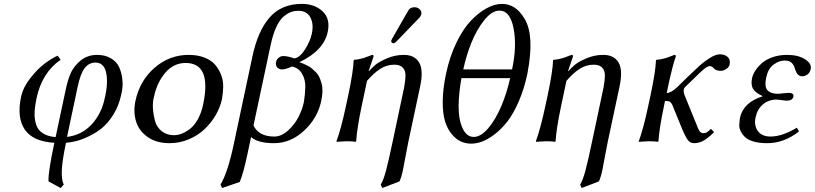

<svg xmlns="http://www.w3.org/2000/svg" viewBox="-20 -718 4142 976"><path d="M512.2 -217.8Q530.8 -294.9 519.8 -347.4Q508.8 -399.9 464.8 -399.9Q433.6 -399.9 411.6 -373.3Q389.6 -346.7 374.5 -275.9L320.8 -22Q395.5 -31.2 445.6 -85.2Q495.6 -139.2 512.2 -217.8ZM315.4 7.8Q296.4 97.7 294.2 147.2Q292 196.8 304.2 220.2L288.6 237.8L226.6 204.1Q224.1 158.2 256.3 7.8Q147 1.5 105.7 -59.8Q64.5 -121.1 87.4 -227.1Q97.7 -274.4 134.3 -321Q170.9 -367.7 207.3 -395Q243.7 -422.4 273.4 -435.1L288.1 -414.1Q193.4 -349.1 165.5 -217.8Q156.7 -175.8 155.8 -144.3Q154.8 -112.8 163.6 -85Q172.4 -57.1 197.3 -40.8Q222.2 -24.4 262.7 -21L313.5 -259.8Q325.7 -317.9 341.6 -350.6Q357.4 -383.3 390.6 -411.1Q425.8 -439 473.1 -439Q514.2 -439 543.5 -421.9Q572.8 -404.8 585.7 -376.5Q598.6 -348.1 602.3 -311.8Q606 -275.4 596.2 -236.8Q584.5 -181.6 557.4 -137.5Q530.3 -93.3 499.3 -67.9Q468.3 -42.5 431.2 -24.9Q394 -7.3 366.9 -0.7Q339.8 5.9 315.4 7.8Z M668.5 -205.1Q690.4 -308.1 765.9 -373.5Q841.3 -439 939 -439Q984.4 -439 1019 -425.5Q1053.7 -412.1 1073 -389.6Q1092.3 -367.2 1103.8 -338.1Q1115.2 -309.1 1114.5 -277.3Q1113.8 -245.6 1108.4 -213.9Q1099.6 -172.9 1076.9 -133.5Q1054.2 -94.2 1020.5 -62Q986.8 -29.8 940.2 -10Q893.6 9.8 841.8 9.8Q775.4 9.8 731 -21.2Q686.5 -52.2 671.6 -100.6Q656.7 -148.9 668.5 -205.1ZM923.3 -397.9Q862.8 -397.9 820.6 -348.6Q778.3 -299.3 763.2 -228Q754.9 -199.2 757.6 -164.8Q760.3 -130.4 768.8 -100.6Q777.3 -70.8 802.5 -50.8Q827.6 -30.8 864.3 -30.8Q883.3 -30.8 903.3 -38.3Q923.3 -45.9 945.1 -62.3Q966.8 -78.6 985.1 -110.8Q1003.4 -143.1 1012.7 -187Q1057.1 -397.9 923.3 -397.9Z M1238.8 61Q1217.8 162.1 1198.7 207L1108.9 237.8L1101.1 220.2Q1138.7 157.2 1169.4 9.8L1262.7 -429.2Q1290.5 -561 1350.8 -629.6Q1411.1 -698.2 1514.2 -698.2Q1579.6 -698.2 1619.9 -660.4Q1660.2 -622.6 1646 -556.2Q1626 -460.9 1502 -401.9Q1513.2 -397.9 1520.3 -395Q1527.3 -392.1 1541 -385.5Q1554.7 -378.9 1564 -371.1Q1573.2 -363.3 1584.7 -352.3Q1596.2 -341.3 1602.8 -326.9Q1609.4 -312.5 1614.5 -294.7Q1619.6 -276.9 1619.1 -253.7Q1618.7 -230.5 1612.8 -204.1Q1594.2 -117.2 1525.6 -53.7Q1457 9.8 1373.5 9.8Q1290 9.8 1256.3 -21.5ZM1268.6 -80.1Q1295.4 -23.9 1374.5 -23.9Q1410.6 -23.9 1444.6 -54.9Q1478.5 -85.9 1498 -124.8Q1517.6 -163.6 1524.9 -200.2Q1531.2 -239.3 1532 -276.4Q1532.7 -313.5 1515.4 -343.3Q1498 -373 1464.4 -379.9Q1431.2 -364.7 1413.1 -365.2Q1397.9 -365.2 1388.9 -375.7Q1379.9 -386.2 1383.3 -402.8Q1385.7 -415.5 1396.5 -424.3Q1407.2 -433.1 1418.5 -433.1Q1444.8 -433.1 1476.1 -420.9Q1505.4 -426.3 1531 -467.3Q1556.6 -508.3 1564.9 -545.9Q1575.7 -595.2 1557.9 -629.2Q1540 -663.1 1496.6 -663.1Q1477.5 -663.1 1460.9 -657.5Q1444.3 -651.9 1423.6 -635.5Q1402.8 -619.1 1385.3 -582.3Q1367.7 -545.4 1356 -490.2Z M2086.9 -681.2Q2102.5 -681.2 2113.5 -670.9Q2124.5 -660.6 2121.6 -646Q2119.1 -635.3 2111.8 -627.9L1994.1 -505.9Q1986.3 -498 1980.2 -498Q1974.1 -498 1970.9 -502Q1967.8 -505.9 1968.8 -511.2Q1969.7 -515.1 1973.1 -521L2055.2 -664.1Q2064.9 -681.2 2086.9 -681.2ZM1856.4 -356.9Q1870.6 -373.5 1889.6 -389.4Q1908.7 -405.3 1949 -422.1Q1989.3 -439 2032.7 -439Q2086.9 -439 2110.1 -401.1Q2133.3 -363.3 2116.2 -280.8L2055.2 5.9Q2049.3 32.7 2041 79.3Q2032.7 126 2028.8 144Q2020.5 184.1 2010.7 204.1L1922.9 237.8L1915.5 220.2Q1929.7 196.8 1942.1 149.9Q1954.6 103 1975.1 5.9L2034.2 -272.9Q2040.5 -306.2 2041.3 -332Q2042 -357.9 2028.1 -373.5Q2014.2 -389.2 1984.9 -389.2Q1945.8 -389.2 1912.8 -367.9Q1879.9 -346.7 1845.7 -307.1L1818.8 -180.2Q1794.9 -67.4 1790.5 0L1787.6 2.9Q1774.4 0 1740.2 0L1690.9 2.9L1690.4 0Q1713.9 -63.5 1738.8 -180.2L1750.5 -234.9Q1775.9 -355 1777.8 -411.1L1780.3 -414.1Q1794.9 -415 1809.1 -418.2Q1823.2 -421.4 1830.1 -423.6Q1836.9 -425.8 1852.8 -431.9Q1868.7 -438 1871.6 -439Q1880.9 -439 1878.4 -429.2L1854 -356.9Z M2583 -365.2Q2608.4 -482.4 2590.8 -573.2Q2573.2 -664.1 2519.5 -664.1Q2480 -664.1 2440.9 -614.7Q2401.9 -565.4 2376 -500.2Q2350.1 -435.1 2335 -365.2ZM2573.2 -320.8H2325.7Q2312 -245.6 2311.3 -179.4Q2310.5 -113.3 2330.8 -67.6Q2351.1 -22 2387.9 -22Q2424.8 -22 2462.6 -67.1Q2500.5 -112.3 2528.6 -179.2Q2556.6 -246.1 2573.2 -320.8ZM2247.6 -344.2Q2266.1 -430.7 2299.6 -500.2Q2333 -569.8 2372.8 -611.8Q2412.6 -653.8 2453.6 -676Q2494.6 -698.2 2532.7 -698.2Q2565.4 -698.2 2594.5 -680.2Q2623.5 -662.1 2647.9 -620.4Q2672.4 -578.6 2676 -511Q2679.7 -443.4 2661.1 -344.2Q2644.5 -265.6 2616.9 -202.1Q2589.4 -138.7 2558.8 -99.9Q2528.3 -61 2493.9 -34.9Q2459.5 -8.8 2430.4 1.7Q2401.4 12.2 2375.5 12.2Q2348.1 12.2 2323.5 1.5Q2298.8 -9.3 2276.9 -35.4Q2254.9 -61.5 2242.4 -100.8Q2230 -140.1 2230.5 -203.1Q2231 -266.1 2247.6 -344.2Z M2870.1 -356.9Q2884.3 -373.5 2903.3 -389.4Q2922.4 -405.3 2962.6 -422.1Q3002.9 -439 3046.4 -439Q3100.6 -439 3123.8 -401.1Q3147 -363.3 3129.9 -280.8L3068.8 5.9Q3063 32.7 3054.7 79.3Q3046.4 126 3042.5 144Q3034.2 184.1 3024.4 204.1L2936.5 237.8L2929.2 220.2Q2943.4 196.8 2955.8 149.9Q2968.3 103 2988.8 5.9L3047.9 -272.9Q3054.2 -306.2 3054.9 -332Q3055.7 -357.9 3041.7 -373.5Q3027.8 -389.2 2998.5 -389.2Q2959.5 -389.2 2926.5 -367.9Q2893.6 -346.7 2859.4 -307.1L2832.5 -180.2Q2808.6 -67.4 2804.2 0L2801.3 2.9Q2788.1 0 2753.9 0L2704.6 2.9L2704.1 0Q2727.5 -63.5 2752.4 -180.2L2764.2 -234.9Q2789.6 -355 2791.5 -411.1L2793.9 -414.1Q2808.6 -415 2822.8 -418.2Q2836.9 -421.4 2843.8 -423.6Q2850.6 -425.8 2866.5 -431.9Q2882.3 -438 2885.3 -439Q2894.5 -439 2892.1 -429.2L2867.7 -356.9Z M3415 -429.2Q3408.2 -411.6 3400.1 -380.9Q3392.1 -350.1 3387.2 -328.6L3382.3 -307.1L3369.1 -245.1Q3390.6 -245.1 3422.4 -274.9L3470.2 -321.8Q3515.1 -365.2 3537.1 -385Q3559.1 -404.8 3588.4 -423.3Q3617.7 -441.9 3639.2 -441.9Q3664.1 -441.9 3679 -428.5Q3693.8 -415 3689 -390.1Q3686.5 -377.4 3672.6 -367.7Q3658.7 -357.9 3644 -357.9Q3619.6 -357.9 3607.9 -371.1Q3599.1 -382.3 3587.9 -381.8Q3577.1 -381.8 3560.1 -368.2Q3543 -354.5 3505.4 -316.9L3460.9 -273.9Q3457 -270 3455.6 -261.2Q3453.1 -249 3464.4 -223.1L3511.7 -106.9Q3515.6 -98.1 3520.3 -86.2Q3524.9 -74.2 3527.1 -68.8Q3529.3 -63.5 3532.7 -56.6Q3536.1 -49.8 3539.1 -47.4Q3542 -44.9 3546.1 -43Q3550.3 -41 3555.7 -41Q3565.9 -41 3573.2 -45.4Q3580.6 -49.8 3594.2 -63L3609.9 -45.9Q3573.2 -10.7 3551.8 -0.5Q3530.3 9.8 3507.8 9.8Q3489.7 9.8 3477.8 -4.6Q3465.8 -19 3447.3 -63L3399.4 -180.2Q3393.6 -195.3 3385.7 -200.2Q3377.9 -205.1 3360.4 -205.1L3355.5 -180.2Q3331.5 -67.4 3327.1 0L3324.2 2.9Q3311 0 3276.9 0L3227.5 2.9L3227.1 0Q3250.5 -63.5 3275.4 -180.2L3287.1 -234.9Q3312.5 -355 3314.5 -411.1L3316.9 -414.1Q3331.5 -415 3345.7 -418.2Q3359.9 -421.4 3366.7 -423.6Q3373.5 -425.8 3389.4 -431.9Q3405.3 -438 3408.2 -439Q3417 -439 3415 -429.2Z M3820.8 -121.1Q3812 -79.6 3832.5 -51.8Q3853 -23.9 3897 -23.9Q3956.1 -23.9 4030.8 -68.8L4041.5 -49.8Q3964.8 10.3 3878.9 9.8Q3839.4 9.8 3810.8 1.5Q3782.2 -6.8 3768.1 -20.3Q3753.9 -33.7 3745.4 -50.5Q3736.8 -67.4 3738 -84.7Q3739.3 -102.1 3741.2 -118.2Q3758.3 -198.2 3858.4 -229Q3822.8 -244.1 3809.1 -265.1Q3795.4 -286.1 3803.2 -321.8Q3806.6 -338.4 3818.4 -357.2Q3830.1 -376 3850.6 -395Q3871.1 -414.1 3905.3 -426.5Q3939.5 -439 3981 -439Q4037.1 -439 4072 -417Q4106.9 -395 4101.1 -367.2Q4097.2 -347.7 4084 -338.9Q4070.8 -330.1 4058.1 -330.1Q4047.9 -330.1 4040.5 -335.4Q4033.2 -340.8 4030.3 -346.4Q4027.3 -352.1 4022.9 -362.8Q4020 -373 4017.1 -379.9Q4014.2 -386.7 4008.3 -394.5Q4002.4 -402.3 3992.7 -406.2Q3982.9 -410.2 3968.8 -410.2Q3939.9 -410.2 3912.1 -389.4Q3884.3 -368.7 3875 -324.2Q3864.7 -276.4 3881.8 -258.8Q3898.9 -241.2 3936 -241.2L3960.4 -243.7Q3984.9 -246.1 3988.3 -246.1Q4002.4 -246.1 4008.8 -241Q4015.1 -235.8 4013.2 -227.1Q4008.8 -206.1 3978.5 -206.1Q3974.6 -206.1 3954.1 -209Q3933.6 -211.9 3929.2 -211.9Q3887.2 -211.9 3858.4 -187.5Q3829.6 -163.1 3820.8 -121.1Z"/></svg>

Font: Linux Biolinum O
Style: Italic
Weight: 400
Italic angle: -12°
Designer: Philipp H. Poll
Foundry: Philipp H. Poll
Version: Version 1.1.3